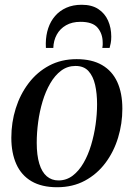

<svg xmlns="http://www.w3.org/2000/svg" viewBox="-20 -774 560 805"><path d="M301 -526Q365.5 -526 408 -501.2Q450.5 -476.5 471.8 -430Q493 -383.5 493 -318Q493 -255.5 475 -196.5Q457 -137.5 422 -90.8Q387 -44 336 -16.5Q285 11 219.5 11Q155 11 112.2 -14Q69.5 -39 48.5 -85.8Q27.5 -132.5 27.5 -196.5Q27.5 -260.5 46 -319.5Q64.5 -378.5 100 -425.2Q135.5 -472 186.2 -499Q237 -526 301 -526ZM296.5 -497.5Q263 -497.5 236.5 -477.8Q210 -458 190.5 -424.2Q171 -390.5 158.5 -348.8Q146 -307 140 -262.2Q134 -217.5 134 -175.5Q134 -123 144.8 -87.8Q155.5 -52.5 176 -35Q196.5 -17.5 225 -17.5Q258.5 -17.5 284.8 -37.5Q311 -57.5 330.2 -90.8Q349.5 -124 362 -165.8Q374.5 -207.5 380.8 -251.8Q387 -296 387 -337Q387 -382 378.8 -418.2Q370.5 -454.5 351 -476Q331.5 -497.5 296.5 -497.5ZM172.5 -573Q172.5 -577.5 172.2 -581.5Q172 -585.5 172 -592.5Q172.5 -626.5 182.2 -655.8Q192 -685 211 -707Q230 -729 258 -741.5Q286 -754 322.5 -754Q365 -754 392.2 -736Q419.5 -718 433 -687.8Q446.5 -657.5 446.5 -620.5Q446.5 -604 444.2 -593Q442 -582 439.5 -573H409Q409.5 -576.5 410.2 -581.5Q411 -586.5 410.5 -597.5Q410 -633 389.2 -657.8Q368.5 -682.5 317.5 -682.5Q282 -682.5 256.8 -668Q231.5 -653.5 218 -628.8Q204.5 -604 203.5 -573Z"/></svg>

Font: Merriweather 120pt
Style: Italic
Weight: 400
Italic angle: -7.8°
Version: Version 2.101